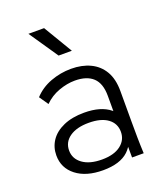

<svg xmlns="http://www.w3.org/2000/svg" viewBox="-134 -800 768 899"><g transform="rotate(-20 250.5 -350.0)"><path d="M372 0 371 -174 364 -193V-310Q364 -372 333 -401Q302 -430 243 -430Q204 -430 162.5 -415Q121 -400 90 -369L59 -414Q93 -451 142.5 -469.5Q192 -488 245 -488Q299 -488 340 -468.5Q381 -449 404 -410Q427 -371 427 -311V-159Q427 -119 427.5 -79.5Q428 -40 430 0ZM225 10Q141 10 91.5 -28.5Q42 -67 42 -130Q42 -171 64 -203.5Q86 -236 129 -255Q172 -274 232 -274Q315 -274 360.5 -237Q406 -200 406 -139H394Q394 -69 352 -29.5Q310 10 225 10ZM237 -39Q297 -39 330.5 -64.5Q364 -90 364 -131Q364 -173 330.5 -197.5Q297 -222 236 -222Q176 -222 141 -197.5Q106 -173 106 -131Q106 -90 141 -64.5Q176 -39 237 -39ZM212 -566 114 -710H192L278 -566Z"/></g></svg>

Font: SUSE Light
Style: Regular
Weight: 300
Designer: Rene Bieder
Foundry: SUSE
Version: Version 1.000